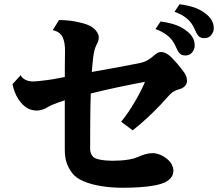

<svg xmlns="http://www.w3.org/2000/svg" viewBox="-20 -884 1040 910"><path d="M259.8 -789.1Q301.8 -788.6 336.4 -782.2Q371.1 -775.9 396 -766.1Q420.4 -756.3 434.3 -739.5Q448.2 -722.7 448.2 -706.1Q448.2 -697.8 445.6 -689.9Q442.9 -682.1 437 -670.9Q426.3 -649.4 421.9 -613.8Q419.9 -597.2 418.2 -579.3Q416.5 -561.5 415 -543Q420.4 -543.9 426 -544.9Q431.6 -545.9 437 -546.9Q488.8 -556.2 539.1 -565.2Q589.4 -574.2 637.2 -584Q661.6 -588.4 679 -598.4Q696.3 -608.4 710 -621.1Q717.8 -627.9 724.9 -632.3Q731.9 -636.7 740.2 -637.2Q757.3 -638.7 775.9 -626Q784.7 -620.1 795.7 -608.9Q806.6 -597.7 818.4 -584.2Q830.1 -570.8 839.6 -558.3Q849.1 -545.9 855 -537.1Q861.8 -526.4 864 -518.1Q866.2 -509.8 866.2 -500Q866.2 -485.8 856.2 -475.8Q846.2 -465.8 832 -461.9Q821.3 -459 808.1 -452.9Q794.9 -446.8 779.8 -430.2Q764.6 -412.6 739 -385.5Q713.4 -358.4 680.2 -327.4Q647 -296.4 608.9 -266.1L554.2 -307.1Q572.8 -329.6 590.6 -356.2Q608.4 -382.8 623.5 -409.2Q638.7 -435.5 649.9 -458.3Q661.1 -481 667 -496.1Q601.6 -483.9 536.9 -470.2Q472.2 -456.5 410.2 -440.9Q408.2 -377.9 407.7 -311.3Q407.2 -244.6 407.2 -181.2Q407.2 -164.1 413.3 -152.1Q419.4 -140.1 430.2 -134.8Q437.5 -130.9 451.2 -127.9Q464.8 -125 481 -123.5Q497.1 -122.1 512.2 -122.1Q528.8 -122.1 550.3 -123.3Q571.8 -124.5 594 -128.4Q616.2 -132.3 633.8 -140.1Q652.3 -148.4 669.2 -153.3Q686 -158.2 704.1 -158.2Q719.7 -158.2 738.5 -150.6Q757.3 -143.1 773.9 -128.9Q787.6 -117.7 794.7 -103Q801.8 -88.4 801.8 -75.2Q801.8 -39.6 762.2 -20Q742.7 -10.7 711.2 -4.9Q679.7 1 641.1 3.4Q602.5 5.9 562 5.9Q509.3 5.9 461.2 -1.7Q413.1 -9.3 376.7 -24.7Q340.3 -40 321.8 -64Q304.7 -86.9 295.9 -112.3Q287.1 -137.7 287.1 -175.8V-408.7Q273.9 -404.8 257.8 -398.9Q241.7 -393.1 227.3 -387Q212.9 -380.9 204.1 -375Q194.8 -369.1 180.9 -364.5Q167 -359.9 154.8 -359.9Q144 -359.9 129.6 -363.3Q115.2 -366.7 100.1 -377.9Q79.1 -393.6 63.2 -420.2Q47.4 -446.8 39.1 -484.9L78.1 -527.8Q84 -514.2 99.9 -506.1Q115.7 -498 136.2 -498Q147.5 -498 166 -500Q184.6 -502 203.4 -504.4Q222.2 -506.8 232.9 -508.8Q246.6 -511.2 260 -513.9Q273.4 -516.6 287.1 -519Q287.1 -552.2 287.4 -582.5Q287.6 -612.8 288.1 -638.2Q289.1 -682.1 276.9 -707.8Q264.6 -733.4 230 -741.2ZM741.2 -782.2Q780.3 -776.9 810.5 -766.6Q840.8 -756.3 863.8 -737.8Q880.9 -725.6 891.8 -708.3Q902.8 -690.9 902.8 -668Q902.8 -650.9 891.1 -636Q879.4 -621.1 858.9 -621.1Q840.3 -621.1 831.1 -631.3Q821.8 -641.6 812 -665Q799.3 -695.3 774.2 -715.3Q749 -735.4 716.8 -746.1ZM831.1 -863.8Q870.1 -858.9 900.4 -848.6Q930.7 -838.4 954.1 -819.8Q970.7 -807.6 981.9 -790Q993.2 -772.5 993.2 -750Q993.2 -732.9 981.2 -718Q969.2 -703.1 949.2 -703.1Q930.2 -703.1 920.9 -713.4Q911.6 -723.6 901.9 -747.1Q889.2 -777.3 864.3 -797.4Q839.4 -817.4 807.1 -828.1Z"/></svg>

Font: BIZ UDPMincho
Style: Bold
Weight: 700
Designer: TypeBank Co., Ltd.
Foundry: Morisawa Inc.
Version: Version 1.06